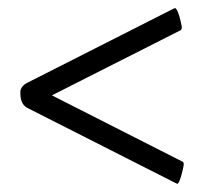

<svg xmlns="http://www.w3.org/2000/svg" viewBox="-20 -440 521 475"><path d="M434.6 -34.2C434.6 -39.1 431.6 -40 431.6 -40L108.4 -204.1L426.8 -365.2C426.8 -365.2 430.7 -368.2 429.7 -374C422.9 -410.2 416 -419.9 413.1 -419.9C412.1 -419.9 410.2 -418.9 408.2 -418L47.9 -235.4C38.1 -230.5 30.3 -222.7 30.3 -211.9C30.3 -195.3 33.2 -180.7 47.9 -172.9L414.1 12.7C416 13.7 418 14.6 418.9 14.6C424.8 14.6 434.6 -27.3 434.6 -34.2Z"/></svg>

Font: Crimson
Style: Roman
Weight: 400
Version: Version 0.2